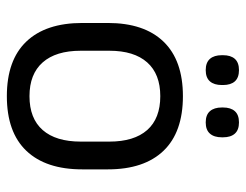

<svg xmlns="http://www.w3.org/2000/svg" viewBox="-98 -606 717 560"><g transform="rotate(90 260.0 -325.5)"><path d="M260 12.5Q155 12.5 100.8 -44.2Q46.5 -101 46.5 -207.5V-282Q46.5 -388 101 -444.5Q155.5 -501 260 -501Q365 -501 419.2 -444.5Q473.5 -388 473.5 -282V-207.5Q473.5 -101 419.2 -44.2Q365 12.5 260 12.5ZM260 -53.5Q325 -53.5 358.8 -92Q392.5 -130.5 392.5 -203V-286.5Q392.5 -358.5 358.8 -396.8Q325 -435 260 -435Q195.5 -435 161.5 -396.8Q127.5 -358.5 127.5 -286.5V-203Q127.5 -130.5 161.5 -92Q195.5 -53.5 260 -53.5ZM184 -567.5Q162 -567.5 151.2 -579.8Q140.5 -592 140.5 -614.5V-618Q140.5 -640.5 151.2 -652.5Q162 -664.5 184 -664.5Q206 -664.5 216.8 -652.5Q227.5 -640.5 227.5 -618V-614.5Q227.5 -592 216.8 -579.8Q206 -567.5 184 -567.5ZM336.5 -567.5Q314.5 -567.5 303.8 -579.8Q293 -592 293 -614.5V-618Q293 -640.5 303.8 -652.5Q314.5 -664.5 336.5 -664.5Q358.5 -664.5 369.2 -652.5Q380 -640.5 380 -618V-614.5Q380 -592 369.2 -579.8Q358.5 -567.5 336.5 -567.5Z"/></g></svg>

Font: Anek Devanagari
Style: Regular
Weight: 400
Designer: Kailash Malviya (Devanagari) & Yesha Goshar (Latin)
Foundry: Ek Type
Version: Version 1.003